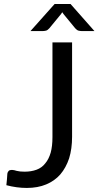

<svg xmlns="http://www.w3.org/2000/svg" viewBox="-20 -928 490 956"><path d="M338.9 -247.1Q338.9 -187.5 324.2 -139.6Q308.6 -92.8 280.3 -59.6Q252 -27.3 210 -9.8Q168 7.8 113.3 7.8Q63.5 7.8 11.7 -5.9Q12.7 -20.5 14.6 -35.2Q15.6 -48.8 16.6 -63.5Q17.6 -71.3 23.4 -77.1Q28.3 -82 39.1 -82Q48.8 -82 63.5 -77.1Q78.1 -73.2 102.5 -73.2Q135.7 -73.2 162.1 -83Q188.5 -92.8 205.1 -114.3Q222.7 -134.8 232.4 -168Q241.2 -200.2 241.2 -245.1Q241.2 -402.3 241.2 -716.8Q265.6 -716.8 338.9 -716.8Q338.9 -599.6 338.9 -247.1ZM450.2 -773.4Q434.6 -773.4 385.7 -773.4Q379.9 -773.4 371.1 -775.4Q363.3 -777.3 354.5 -787.1Q335 -810.5 295.9 -858.4Q294.9 -860.4 290 -867.2Q288.1 -865.2 284.2 -858.4Q269.5 -840.8 225.6 -787.1Q216.8 -777.3 209 -775.4Q200.2 -773.4 194.3 -773.4Q173.8 -773.4 131.8 -773.4Q162.1 -806.6 252 -908.2Q271.5 -908.2 331.1 -908.2Q361.3 -875 450.2 -773.4Z"/></svg>

Font: Lato
Style: Regular
Weight: 400
Designer: Lukasz Dziedzic with Adam Twardoch and Botio Nikoltchev
Version: Version 2.015; 2015-08-06; http://www.latofonts.com/